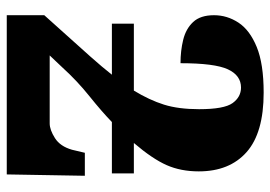

<svg xmlns="http://www.w3.org/2000/svg" viewBox="-136 -664 800 568"><g transform="rotate(90 264.0 -380.0)"><path d="M25 0V-111L147 -247Q163 -265 176.5 -281Q190 -297 201 -311H50V-376H248Q276 -422 289.5 -465Q303 -508 303 -569Q303 -643 285 -668Q267 -693 239 -693Q203 -693 185 -654Q167 -615 167 -514Q130 -514 97.5 -522Q65 -530 45 -551.5Q25 -573 25 -613Q25 -652 47 -685.5Q69 -719 119 -739.5Q169 -760 254 -760Q373 -760 430 -709.5Q487 -659 487 -568Q487 -515 468.5 -473Q450 -431 403 -376H493V-311H341Q310 -281 264.5 -244.5Q219 -208 180 -165L144 -127H345Q364 -127 388.5 -142.5Q413 -158 423 -193L432 -231H500L496 0Z"/></g></svg>

Font: Noto Serif SemiCondensed Black
Style: Regular
Weight: 900
Width: 4
Designer: Monotype Design Team
Foundry: Monotype Imaging Inc.
Version: Version 2.014; ttfautohint (v1.8.4.7-5d5b)